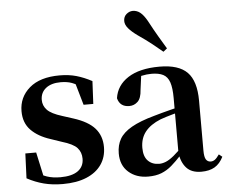

<svg xmlns="http://www.w3.org/2000/svg" viewBox="-58 -922 1194 1005"><g transform="rotate(-5 539.5 -419.5)"><path d="M232.3 16.2Q177.6 16.2 132.7 4.5Q87.8 -7.2 44.9 -30.3L50.2 -160.4H107.1L137.6 -20.6L89.6 -26V-62Q121.7 -41.1 151.9 -30.7Q182.2 -20.4 222.8 -20.4Q283.1 -20.4 314.7 -43Q346.2 -65.7 346.2 -107.2Q346.2 -140.9 325.7 -164Q305.1 -187.1 244.5 -204.9L188.7 -223.9Q123.9 -244.5 86.7 -282.6Q49.5 -320.7 49.5 -382Q49.5 -455.6 105.2 -503.8Q160.9 -551.9 264.2 -551.9Q312.5 -551.9 351.9 -540.7Q391.2 -529.5 433.1 -507.2L427.1 -387.7H376.1L337.6 -521.5L380 -507.8V-477Q349.7 -497.5 325.1 -506.7Q300.5 -515.8 266.8 -515.8Q217 -515.8 188.6 -493.1Q160.2 -470.4 160.2 -431.8Q160.2 -401.6 181.6 -379.1Q202.9 -356.6 259.8 -339.1L315.9 -321.1Q393.8 -296.3 428.4 -256.6Q463.1 -217 463.1 -158.3Q463.1 -105.4 435.8 -66.1Q408.4 -26.7 357 -5.3Q305.6 16.2 232.3 16.2Z M680.6 16.2Q618.2 16.2 577.8 -19.4Q537.3 -54.9 537.3 -117.6Q537.3 -161.2 556 -193.6Q574.7 -226.1 619.1 -251.5Q663.6 -277 739.4 -297.9Q778.8 -309.4 828.4 -322Q878 -334.6 918 -344.4V-318.9Q878 -308.9 838 -297.6Q797.9 -286.4 771.1 -276.7Q717.3 -254.9 690.1 -220.6Q662.8 -186.4 662.8 -135.9Q662.8 -90.4 685.1 -67.9Q707.3 -45.3 744 -45.3Q760.3 -45.3 778.7 -52.6Q797.1 -59.9 821.4 -79.7Q845.8 -99.4 879.3 -135.5L894.8 -82.4H859.7Q830.6 -50.6 805.2 -28.7Q779.7 -6.8 750.4 4.7Q721 16.2 680.6 16.2ZM960.1 15.2Q908.6 15.2 881.9 -14.2Q855.2 -43.6 848.9 -94V-96.5V-381.4Q848.9 -434.7 838.8 -464.5Q828.7 -494.3 805.6 -506.3Q782.5 -518.3 744 -518.3Q718.4 -518.3 691.3 -512.2Q664.2 -506.1 627.8 -491.2L690.1 -516.3L679.9 -439.2Q677.3 -395.9 658.6 -378Q639.8 -360.2 614.3 -360.2Q565.1 -360.2 553.2 -406.5Q562.9 -473.5 623.4 -512.7Q683.9 -551.9 789.1 -551.9Q889.4 -551.9 934.7 -505.9Q980.1 -459.8 980.1 -356.2V-94.8Q980.1 -60.3 988.8 -47Q997.6 -33.8 1013.7 -33.8Q1025.3 -33.8 1035.3 -40.9Q1045.3 -48.1 1058.7 -67.2L1075.9 -53.4Q1058 -17.5 1030.2 -1.1Q1002.4 15.2 960.1 15.2ZM836.7 -643.7 816.8 -627.8Q790.7 -649.6 762.1 -672.6Q733.5 -695.5 689.2 -725.9Q658.9 -747.6 642.6 -766.9Q626.2 -786.2 626.2 -805.7Q626.2 -828.4 641.7 -841.6Q657.3 -854.8 674.9 -854.8Q696.8 -854.8 714.3 -840.9Q731.7 -826.9 749.6 -795.4Q777 -743.9 797.6 -709.2Q818.3 -674.4 836.7 -643.7Z"/></g></svg>

Font: Source Han Serif JP VF
Style: Regular
Weight: 250
Designer: Ryoko NISHIZUKA 西塚涼子 (kana & ideographs); Frank Grießhammer (Latin, Greek & Cyrillic); Wenlong ZHANG 张文龙 (bopomofo); San
Foundry: Adobe
Version: Version 2.001;hotconv 1.1.0;makeotfexe 2.6.0